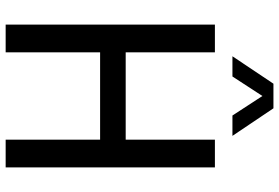

<svg xmlns="http://www.w3.org/2000/svg" viewBox="-174 -813 987 679"><g transform="rotate(90 319.5 -473.5)"><path d="M67 0V-740H165V-424.5H474V-740H572V0H474V-334H165V0ZM460.5 -802H388.5L319.5 -908L250.5 -802H179L276 -947H363Z"/></g></svg>

Font: Encode Sans Condensed Medium
Style: Regular
Weight: 500
Width: 3
Designer: Multiple Designers
Foundry: Impallari Type
Version: Version 2.000